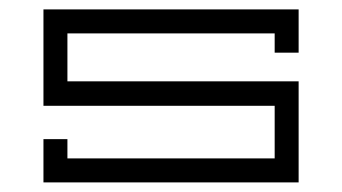

<svg xmlns="http://www.w3.org/2000/svg" viewBox="-20 -379 710 399"><path d="M550.8 -359.4Q567.4 -359.4 600.6 -359.4Q600.6 -342.8 600.6 -309.6Q600.6 -295.9 600.6 -269.5Q584 -269.5 550.8 -269.5Q550.8 -283.2 550.8 -309.6Q407.2 -309.6 120.1 -309.6Q120.1 -276.4 120.1 -210Q263.7 -210 550.8 -210Q553.7 -210 560.5 -210Q574.2 -210 600.6 -210Q600.6 -156.2 600.6 -49.8Q600.6 -33.2 600.6 0Q584 0 550.8 0Q407.2 0 120.1 0Q103.5 0 70.3 0Q70.3 -16.6 70.3 -49.8Q70.3 -62.5 70.3 -89.8Q86.9 -89.8 120.1 -89.8Q120.1 -76.2 120.1 -49.8Q263.7 -49.8 550.8 -49.8Q550.8 -85.9 550.8 -159.2Q407.2 -159.2 120.1 -159.2Q103.5 -159.2 70.3 -159.2Q70.3 -226.6 70.3 -359.4Q86.9 -359.4 120.1 -359.4Q227.5 -359.4 335.9 -359.4Q443.4 -359.4 550.8 -359.4Z"/></svg>

Font: Tsing
Style: Bold
Weight: 400
Designer: iepn
Foundry: Jiangxue academy
Version: Version 1.0